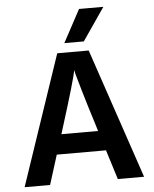

<svg xmlns="http://www.w3.org/2000/svg" viewBox="-59 -941 793 991"><g transform="rotate(-5 337.0 -446.0)"><path d="M514 -892 398 -723H297L388 -892ZM241 -256H431L422 -286Q388 -394 366.5 -467.5Q345 -541 340 -560L336 -580Q327 -530 250 -285ZM511 0 463 -153H208L160 0H28L256 -674H419L647 0Z"/></g></svg>

Font: Hind SemiBold
Style: Regular
Weight: 600
Designer: Manushi Parikh, Satya Rajpurohit
Foundry: Indian Type Foundry
Version: Version 2.001;PS 1.0;hotconv 1.0.79;makeotf.lib2.5.61930; tt